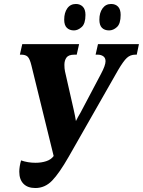

<svg xmlns="http://www.w3.org/2000/svg" viewBox="-20 -936 719 966"><path d="M158 10Q119 10 98 -11.5Q77 -33 77 -72Q77 -97 86 -129Q120 -117 159 -117Q188 -117 212.5 -125Q237 -133 250 -151L138 -607Q130 -640 119.5 -650.5Q109 -661 86 -661H80L92 -714H378L366 -661H355Q325 -661 314.5 -646.5Q304 -632 304 -610Q304 -591 307 -577L351 -383Q358 -352 362 -327Q367 -337 372.5 -347.5Q378 -358 385 -369L488 -564Q511 -607 511 -628Q511 -645 499.5 -653Q488 -661 471 -661H461L473 -714H679L668 -661H661Q636 -661 618.5 -645Q601 -629 574 -583L326 -148Q278 -64 242 -27Q206 10 158 10ZM529 -783Q506 -783 493 -796Q480 -809 480 -837Q480 -872 496 -894Q512 -916 539 -916Q561 -916 574 -902.5Q587 -889 587 -861Q587 -817 568.5 -800Q550 -783 529 -783ZM352 -783Q330 -783 316.5 -796Q303 -809 303 -837Q303 -872 318.5 -894Q334 -916 362 -916Q383 -916 396.5 -902.5Q410 -889 410 -861Q410 -817 391 -800Q372 -783 352 -783Z"/></svg>

Font: Noto Serif ExtraCondensed ExtraBold
Style: Italic
Weight: 800
Width: 2
Italic angle: -12°
Designer: Monotype Design Team
Foundry: Monotype Imaging Inc.
Version: Version 2.013